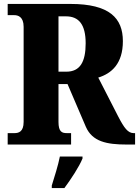

<svg xmlns="http://www.w3.org/2000/svg" viewBox="-20 -734 706 975"><path d="M19 0H341V-58H320C295 -58 277 -64 277 -115V-307H323L416 -90C449 -15 521 0 624 0H666V-58H659C630 -58 611 -83 580 -143L479 -340C547 -361 604 -411 604 -525C604 -642 536 -714 338 -714H19V-657H53C70 -657 100 -650 100 -598V-115C100 -64 74 -58 53 -58H19ZM317 -370H277V-651H315C380 -651 415 -610 415 -514C415 -419 386 -370 317 -370ZM243 208V221H307C339 178 382 113 399 71V61H284C276 103 255 170 243 208Z"/></svg>

Font: Noto Serif Khmer Condensed Black
Style: Regular
Weight: 900
Width: 3
Designer: Danh Hong and the Monotype Design Team
Foundry: Monotype Imaging Inc.
Version: Version 2.004